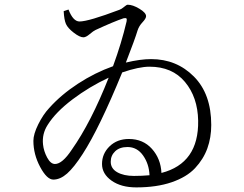

<svg xmlns="http://www.w3.org/2000/svg" viewBox="-20 -774 1040 817"><path d="M549.8 -25.4Q584 -25.4 616.2 -28.3Q614.3 -76.2 588.9 -112.3Q563.5 -148.4 522.5 -148.4Q489.3 -148.4 470.2 -130.4Q451.2 -112.3 451.2 -85.9Q451.2 -56.6 479 -41Q506.8 -25.4 549.8 -25.4ZM285.2 -136.7Q367.2 -252.9 442.4 -443.4Q360.4 -405.3 288.6 -351.1Q216.8 -296.9 182.6 -242.2Q158.2 -204.1 163.1 -159.2Q166 -130.9 180.7 -103.5Q195.3 -76.2 213.9 -76.2Q245.1 -76.2 285.2 -136.7ZM251 -726.6 271.5 -733.4Q291 -682.6 318.4 -682.6Q356.4 -682.6 488.3 -732.4Q497.1 -735.4 507.8 -744.6Q518.6 -753.9 523.4 -753.9Q544.9 -753.9 573.2 -736.8Q601.6 -719.7 601.6 -705.1Q601.6 -695.3 586.4 -679.2Q571.3 -663.1 565.4 -644.5Q554.7 -608.4 515.6 -507.8Q577.1 -522.5 623 -522.5Q731.4 -522.5 805.2 -448.2Q878.9 -374 878.9 -242.2Q878.9 -188.5 862.3 -142.6Q845.7 -96.7 810.1 -58.6Q774.4 -20.5 710.4 1.5Q646.5 23.4 559.6 23.4Q495.1 23.4 454.6 -5.4Q414.1 -34.2 414.1 -76.2Q414.1 -120.1 446.3 -151.4Q478.5 -182.6 528.3 -182.6Q588.9 -182.6 626.5 -140.6Q664.1 -98.6 667 -38.1Q826.2 -79.1 823.2 -260.7Q821.3 -360.4 767.1 -425.3Q712.9 -490.2 616.2 -490.2Q571.3 -490.2 500 -465.8Q402.3 -227.5 332 -119.1Q294.9 -61.5 265.6 -35.6Q236.3 -9.8 207 -9.8Q179.7 -9.8 150.9 -63.5Q122.1 -117.2 122.1 -174.8Q122.1 -203.1 142.6 -244.6Q163.1 -286.1 189.5 -314.5Q240.2 -371.1 312 -418Q383.8 -464.8 460.9 -492.2Q497.1 -590.8 518.6 -682.6Q520.5 -692.4 518.1 -695.3Q515.6 -698.2 505.9 -696.3Q464.8 -682.6 386.7 -646.5Q377.9 -642.6 361.8 -628.9Q345.7 -615.2 335 -615.2Q319.3 -615.2 293.9 -634.8Q268.6 -654.3 260.7 -671.9Q252.9 -689.5 251 -726.6Z"/></svg>

Font: GenYoMin TW TTF Light
Style: Regular
Weight: 300
Version: Version 1.300